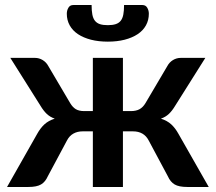

<svg xmlns="http://www.w3.org/2000/svg" viewBox="-20 -743 857 763"><path d="M809.5 0H724Q691 0 674 -10Q657 -20 647 -42.5L571 -184.5Q561.5 -203 545.8 -212Q530 -221 509 -221H468.5V0H349V-221H308Q287.5 -221 271.5 -212Q255.5 -203 246 -184.5L170 -42.5Q160 -20 143 -10Q126 0 93 0H8L128 -211.5Q140.5 -234 156.5 -248.8Q172.5 -263.5 197.5 -271.5Q179 -278 166 -290.2Q153 -302.5 141 -322.5L21 -513H118.5Q135.5 -513 149.8 -504.2Q164 -495.5 172 -480.5L259 -333Q268.5 -317 281.2 -309.2Q294 -301.5 315 -301.5H349V-513H468.5V-301.5H500Q521 -301.5 534.8 -309.2Q548.5 -317 558 -333L645 -480.5Q653 -495.5 667.2 -504.2Q681.5 -513 699 -513H796L676 -322.5Q664 -302.5 651 -290.2Q638 -278 619.5 -271.5Q644.5 -263.5 660.5 -248.8Q676.5 -234 689 -211.5ZM408.5 -643Q427 -643 439.5 -647Q452 -651 459.5 -660.2Q467 -669.5 470 -685Q473 -700.5 473 -723H546Q559 -723 565.2 -712.2Q571.5 -701.5 571.5 -688.5Q571.5 -663 560 -642.2Q548.5 -621.5 527 -607.2Q505.5 -593 475.5 -585.2Q445.5 -577.5 408.5 -577.5Q371.5 -577.5 341.5 -585.2Q311.5 -593 290 -607.2Q268.5 -621.5 257 -642.2Q245.5 -663 245.5 -688.5Q245.5 -701.5 251.8 -712.2Q258 -723 271 -723H344Q344 -700.5 347 -685Q350 -669.5 357.5 -660.2Q365 -651 377.2 -647Q389.5 -643 408.5 -643Z"/></svg>

Font: Lato 2
Style: Bold
Weight: 700
Designer: Lukasz Dziedzic with Adam Twardoch and Botio Nikoltchev
Foundry: tyPoland Lukasz Dziedzic
Version: Version 2.015; 2015-08-06; http://www.latofonts.com/